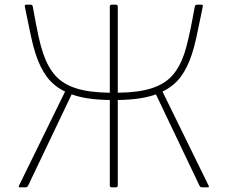

<svg xmlns="http://www.w3.org/2000/svg" viewBox="-20 -779 970 820"><path d="M767 -549Q776 -577 785.5 -618Q795 -659 803 -703L812 -751Q814 -759 821 -759H840Q848 -759 846 -751L837 -707Q828 -663 819 -621Q810 -579 800 -549Q781 -490 751.5 -450.5Q722 -411 674 -388L871 14Q875 21 867 21H843Q835 21 832 14L646 -376Q583 -353 483 -352V13Q483 21 475 21H457Q449 21 449 13V-352Q349 -353 286 -376L100 14Q97 21 89 21H65Q57 21 61 14L258 -388Q210 -411 180.5 -450.5Q151 -490 132 -549Q122 -579 113 -621Q104 -663 95 -707L86 -751V-753Q86 -759 92 -759H111Q118 -759 120 -751Q135 -668 144 -626Q153 -584 165 -549Q185 -491 217 -455.5Q249 -420 304.5 -402Q360 -384 449 -383V-751Q449 -759 457 -759H475Q483 -759 483 -751V-383Q572 -384 627.5 -402Q683 -420 715 -455.5Q747 -491 767 -549Z"/></svg>

Font: LINE Seed JP_TTF Thin
Style: Regular
Weight: 250
Designer: LY Corporation & Fontrix & Fontworks
Version: Version 1.008